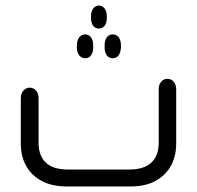

<svg xmlns="http://www.w3.org/2000/svg" viewBox="-20 -672 710 692"><path d="M308 -613Q308 -631 316 -641.5Q324 -652 336 -652Q349 -652 357 -641.5Q365 -631 365 -613V-608Q365 -589 357 -579Q349 -569 336 -569Q324 -569 316 -579Q308 -589 308 -608ZM287 -462Q274 -462 265.5 -472.5Q257 -483 257 -502V-507Q257 -527 265.5 -537.5Q274 -548 287 -548Q300 -548 308 -537.5Q316 -527 316 -507V-502Q316 -483 308 -472.5Q300 -462 287 -462ZM386 -462Q373 -462 365 -472.5Q357 -483 357 -502V-507Q357 -527 365 -537.5Q373 -548 386 -548Q400 -548 408 -537.5Q416 -527 416 -507V-502Q415 -483 407.5 -472.5Q400 -462 386 -462ZM451 0H220Q167 0 130 -20Q93 -40 74 -74.5Q55 -109 55 -154V-318Q55 -335 64.5 -345.5Q74 -356 87 -356Q101 -356 110 -345.5Q119 -335 119 -318V-157Q119 -111 145 -86Q171 -61 226 -61H445Q499 -61 525.5 -86Q552 -111 552 -157V-350Q552 -367 561 -377.5Q570 -388 583 -388Q597 -388 606 -377.5Q615 -367 615 -350V-154Q615 -109 596 -74.5Q577 -40 540.5 -20Q504 0 451 0Z"/></svg>

Font: Beiruti
Style: Regular
Weight: 400
Designer: Arlette Boutros
Foundry: Boutros
Version: Version 1.41